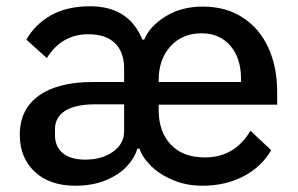

<svg xmlns="http://www.w3.org/2000/svg" viewBox="-20 -578 947 611"><path d="M43 -149Q43 -230 103.5 -273.5Q164 -317 275 -317H375V-360Q375 -412 346 -440.5Q317 -469 261 -469Q176 -469 129 -393L64 -452Q92 -501 142.5 -529.5Q193 -558 267 -558Q390 -558 433 -452H439Q456 -494 506.5 -525.5Q557 -557 625 -557Q700 -557 753.5 -521.5Q807 -486 834.5 -425Q862 -364 862 -286V-245H485V-227Q485 -159 523.5 -118Q562 -77 632 -77Q727 -77 777 -162L843 -100Q812 -47 755 -17Q698 13 624 13Q574 13 531.5 -4.5Q489 -22 461 -49.5Q433 -77 424 -105H417Q409 -76 384 -49Q359 -22 317 -4.5Q275 13 219 13Q138 13 90.5 -31.5Q43 -76 43 -149ZM485 -317H747V-327Q747 -393 713 -432.5Q679 -472 621 -472Q560 -472 522.5 -430.5Q485 -389 485 -324ZM375 -161V-246H277Q217 -245 186 -224.5Q155 -204 155 -167V-148Q155 -111 180 -90.5Q205 -70 251 -70Q304 -70 339.5 -95Q375 -120 375 -161Z"/></svg>

Font: IBM Plex Sans JP Medm
Style: Regular
Weight: 500
Designer: Mike Abbink; Paul van der Laan; Pieter van Rosmalen; Wujin Sim; Yejin Wi; Jinhee Kim; Boomi Park; Yona Kim; Kichan Ma
Foundry: Sandoll Inc.
Version: Version 1.002